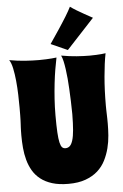

<svg xmlns="http://www.w3.org/2000/svg" viewBox="-65 -1037 717 1117"><g transform="rotate(-5 293.0 -479.0)"><path d="M569.8 -704.1Q558.6 -647.9 551.8 -569.3Q544.9 -490.7 544.9 -400.9Q544.9 -388.2 545.2 -376.2Q545.4 -364.3 545.9 -351.6Q546.4 -338.9 546.6 -325.2Q546.9 -311.5 546.9 -295.9Q546.9 -263.2 544.2 -226.1Q541.5 -189 532.2 -152.3Q522.9 -115.7 505.9 -81.8Q488.8 -47.9 460.2 -22.2Q431.6 3.4 389.6 18.8Q347.7 34.2 289.1 34.2Q233.9 34.2 194.1 21.7Q154.3 9.3 126.7 -12.5Q99.1 -34.2 82 -63.5Q64.9 -92.8 55.7 -126.7Q46.4 -160.6 43.2 -197.3Q40 -233.9 40 -270Q40 -286.1 40.3 -297.1Q40.5 -308.1 41 -317.1Q41.5 -326.2 42 -335.4Q42.5 -344.7 43 -357.4Q43.5 -370.1 43.7 -388.2Q43.9 -406.2 43.9 -433.1Q43.9 -465.8 42.7 -507.3Q41.5 -548.8 37.6 -589.1Q33.7 -629.4 26.6 -662.8Q19.5 -696.3 7.8 -712.9Q57.1 -704.1 100.3 -701.2Q143.6 -698.2 180.2 -698.2Q203.6 -698.2 222.7 -699.2Q241.7 -700.2 255.4 -701.2Q271.5 -702.6 283.2 -704.1Q276.9 -673.8 270.5 -636.2Q264.2 -598.6 259.3 -555.7Q254.4 -512.7 251.2 -465.3Q248 -418 248 -369.1Q248 -308.1 250.2 -270Q252.4 -231.9 257.3 -210.7Q262.2 -189.5 270 -181.6Q277.8 -173.8 289.1 -173.8Q304.2 -173.8 314.7 -183.3Q325.2 -192.9 332.3 -215.6Q339.4 -238.3 342.5 -275.4Q345.7 -312.5 346.2 -368.2Q345.2 -447.8 341.3 -516.6Q339.8 -545.9 337.2 -575.7Q334.5 -605.5 330.8 -631.8Q327.1 -658.2 322.3 -679.4Q317.4 -700.7 311 -712.9Q359.9 -704.1 401.4 -701.2Q442.9 -698.2 476.1 -698.2Q498 -698.2 515.4 -699.2Q532.7 -700.2 544.9 -701.2Q559.1 -702.6 569.8 -704.1ZM353 -741.7 255.9 -785.2Q285.6 -828.1 311.5 -867.7Q322.3 -884.3 333.7 -901.9Q345.2 -919.4 355.2 -935.8Q365.2 -952.1 373.5 -966.8Q381.8 -981.4 386.7 -991.7Q401.9 -980.5 423.6 -967.3Q445.3 -954.1 465.8 -942.9Q489.3 -929.7 514.6 -916Z"/></g></svg>

Font: Spicy Rice
Style: Regular
Weight: 400
Version: Version 1.000